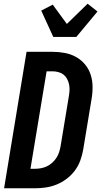

<svg xmlns="http://www.w3.org/2000/svg" viewBox="-20 -1014 545 1034"><path d="M169 0H2L123 -735H261Q295 -735 328 -729Q361 -723 389 -707.5Q417 -692 437.5 -667.5Q458 -643 468 -612.5Q478 -582 478.5 -548Q479 -514 473 -480L428 -208Q423 -179 412.5 -150Q402 -121 383.5 -96Q365 -71 339.5 -51.5Q314 -32 285.5 -20.5Q257 -9 227.5 -4.5Q198 0 169 0ZM144 -105H169Q184 -105 200.5 -108Q217 -111 232 -118Q247 -125 260.5 -137Q274 -149 283.5 -163.5Q293 -178 298 -193.5Q303 -209 306 -225L351 -497Q354 -514 354.5 -530Q355 -546 351.5 -561.5Q348 -577 340.5 -590.5Q333 -604 321 -613Q309 -622 293.5 -626Q278 -630 262 -630H231ZM267 -815 202 -957 264 -989 340 -885 452 -994 505 -952 391 -815Z"/></svg>

Font: Iosevka Extrabold Oblique
Style: Regular
Weight: 800
Italic angle: -9°
Monospace: yes
Designer: Belleve Invis
Foundry: Belleve Invis
Version: Version 32.5.0; ttfautohint (v1.8.4)